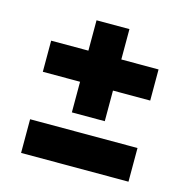

<svg xmlns="http://www.w3.org/2000/svg" viewBox="-88 -735 710 727"><g transform="rotate(15 267.5 -371.5)"><path d="M203 -290V-410H57V-532H203V-651H332V-532H478V-410H332V-290ZM57 -92V-224H478V-92Z"/></g></svg>

Font: Bricolage Grotesque 12pt ExtraBold
Style: Regular
Weight: 800
Designer: Mathieu Triay
Foundry: Atelier Triay
Version: Version 1.001; ttfautohint (v1.8.4.7-5d5b);gftools[0.9.33.de